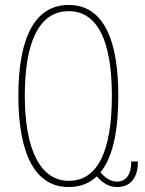

<svg xmlns="http://www.w3.org/2000/svg" viewBox="-20 -744 586 774"><path d="M257 10C305 10 342 -6 370 -33C393 -7 419 10 451 10C509 10 536 -30 536 -93H509C509 -43 491 -12 451 -12C427 -12 405 -26 385 -49C440 -117 457 -234 457 -358C457 -570 404 -724 257 -724C126 -724 54 -602 54 -358C54 -173 97 10 257 10ZM257 -15C143 -15 80 -141 80 -358C80 -574 137 -699 257 -699C374 -699 431 -577 431 -358C431 -135 374 -15 257 -15Z"/></svg>

Font: Noto Sans Georgian ExtraCondensed Thin
Style: Regular
Weight: 100
Width: 2
Designer: Monotype Design Team, Akaki Razmadze
Foundry: Google LLC
Version: Version 2.005